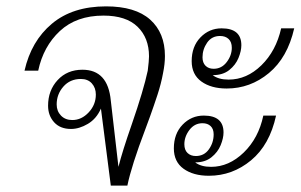

<svg xmlns="http://www.w3.org/2000/svg" viewBox="-20 -583 944 603"><path d="M297 -242Q283 -210 256 -194Q229 -178 203 -178Q169 -178 150 -199Q131 -220 131 -251Q131 -299 161 -331.5Q191 -364 239 -364Q319 -364 328 -267L352 -59Q364 -107 394 -193Q431 -300 444 -361Q448 -393 448 -406Q448 -464 412 -499Q376 -534 305 -534Q220 -534 168 -485.5Q116 -437 100 -361H57Q78 -454 143 -508.5Q208 -563 313 -563Q405 -563 451.5 -521.5Q498 -480 498 -407Q498 -382 492 -353Q486 -320 474.5 -285Q463 -250 451.5 -218Q440 -186 436 -176Q393 -63 380 0H328ZM281 -286Q281 -307 268.5 -321Q256 -335 234 -335Q200 -335 179 -311Q158 -287 158 -255Q158 -234 171.5 -220Q185 -206 207 -206Q236 -206 258.5 -230Q281 -254 281 -286Z M676 -494Q738 -494 738 -441Q738 -423 729 -401Q720 -379 700 -363Q680 -347 648 -347Q666 -333 698 -333Q755 -333 801 -378Q847 -423 863 -494H904Q883 -402 824.5 -353.5Q766 -305 692 -305Q643 -305 612.5 -327Q582 -349 582 -391Q582 -437 609.5 -465.5Q637 -494 676 -494ZM651 -367Q676 -367 692 -388Q708 -409 708 -433Q708 -451 698 -460.5Q688 -470 671 -470Q645 -470 630.5 -449Q616 -428 616 -403Q616 -386 625.5 -376.5Q635 -367 651 -367ZM620 -220Q682 -220 682 -167Q682 -149 673 -127Q664 -105 644 -89Q624 -73 593 -73Q611 -59 643 -59Q699 -59 745.5 -104Q792 -149 807 -220H847Q827 -128 768.5 -79.5Q710 -31 636 -31Q587 -31 556.5 -53Q526 -75 526 -117Q526 -163 553.5 -191.5Q581 -220 620 -220ZM595 -93Q621 -93 636 -114Q651 -135 651 -161Q651 -178 641.5 -187Q632 -196 616 -196Q591 -196 575 -175Q559 -154 559 -130Q559 -112 569 -102.5Q579 -93 595 -93Z"/></svg>

Font: Taviraj ExtraLight
Style: Italic
Weight: 275
Italic angle: -12°
Designer: Katatrad Team
Foundry: CadsonDemak
Version: Version 1.001